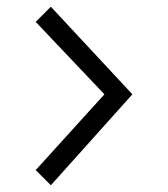

<svg xmlns="http://www.w3.org/2000/svg" viewBox="-20 -623 499 570"><path d="M373 -343 131 -73 86 -118 290 -343 86 -558 131 -603Z"/></svg>

Font: Milkman
Style: Regular
Weight: 300
Designer: Giulia Boggio / Martin Desinde
Version: Version 1.000